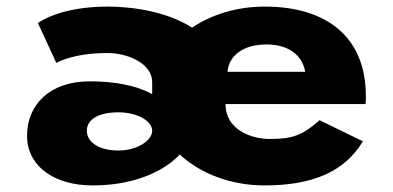

<svg xmlns="http://www.w3.org/2000/svg" viewBox="-20 -548 1193 583"><path d="M151.1 -357C151.1 -357 199.7 -387 306.6 -387C368.3 -387 442.1 -355 442.1 -299V-262C414.3 -278 355 -301 252.2 -301C129.1 -301 62.1 -228 62.1 -136C62.1 -43 145.1 15 260.6 15C450.6 15 525.6 -79 525.6 -79C588.5 -21 680.5 15 783.4 15C921.3 15 1023.9 -22 1081.9 -119L950.3 -183C898.3 -137 868.1 -126 799.1 -126C744.6 -126 664.8 -153 664.8 -232H1089.9C1090.9 -238 1090.9 -249 1090.9 -256C1090.9 -436 971.9 -528 783.4 -528C699.9 -528 622.4 -504 563.1 -464C488.1 -513 381.6 -528 306.6 -528C159.1 -528 95.1 -478 95.1 -478ZM670.8 -330C674.5 -377 715.6 -413 789.4 -413C852.3 -413 897.1 -384 906.8 -330ZM243.7 -151C243.7 -187 282.4 -207 339.3 -207C396.2 -207 442.1 -181 442.1 -151C442.1 -121 396.2 -91 339.3 -91C282.4 -91 243.7 -115 243.7 -151Z"/></svg>

Font: Hussar
Style: BdSuprExt
Weight: 700
Foundry: Cannot Into Space Fonts
Version: Version 2.00